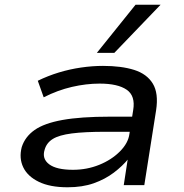

<svg xmlns="http://www.w3.org/2000/svg" viewBox="-20 -784 781 813"><path d="M266 9Q192 9 144.5 -14Q97 -37 78.5 -75.5Q60 -114 72 -161Q86 -205 126.5 -233.5Q167 -262 244.5 -276Q322 -290 446 -290H560L550 -226H427Q338 -226 284 -219Q230 -212 203.5 -195.5Q177 -179 169 -150Q157 -112 188 -88.5Q219 -65 289 -65Q348 -65 400 -86Q452 -107 487.5 -142.5Q523 -178 528 -217L544 -318Q554 -378 516.5 -404Q479 -430 402 -430Q345 -430 284.5 -416Q224 -402 165 -372L140 -442Q183 -463 229 -477Q275 -491 323 -498Q371 -505 416 -505Q494 -505 548 -488Q602 -471 627 -430Q652 -389 641 -317L591 0H504L521 -111L524 -112Q499 -81 462 -53Q425 -25 377 -8Q329 9 266 9ZM390 -560 554 -764H660L464 -560Z"/></svg>

Font: Nunito Sans 7pt Expanded
Style: Italic
Weight: 400
Width: 7
Italic angle: -9°
Designer: Vernon Adams
Foundry: Vernon Adams
Version: Version 3.101;gftools[0.9.27]